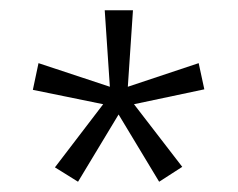

<svg xmlns="http://www.w3.org/2000/svg" viewBox="-20 -780 463 374"><path d="M239 -760H184L194 -611L55 -657L44 -605L181 -577L87 -454L132 -426L211 -557L290 -426L335 -455L241 -577L378 -606L367 -657L229 -611Z"/></svg>

Font: Noto Sans Arabic UI Cn Lt
Style: Regular
Weight: 300
Width: 3
Designer: Monotype Design Team, Nadine Chahine and Nizar Qandah
Foundry: Monotype Imaging Inc.
Version: Version 2.010